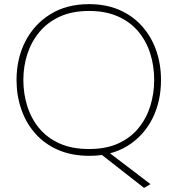

<svg xmlns="http://www.w3.org/2000/svg" viewBox="-20 -745 859 929"><path d="M677 164Q645 139 612.5 113.8Q580 88.5 547 62.5L462 -4L481 -27L575 44.5Q606 68 637.2 91.8Q668.5 115.5 708 146ZM413 9Q327 9 261 -19.8Q195 -48.5 150.2 -99.5Q105.5 -150.5 82.8 -216.8Q60 -283 60 -358Q60 -461.5 102.8 -544.8Q145.5 -628 224.2 -676.5Q303 -725 411 -725Q493.5 -725 558 -696.8Q622.5 -668.5 667.5 -618Q712.5 -567.5 735.8 -501Q759 -434.5 759 -358Q759 -253 716.8 -170Q674.5 -87 596.8 -39Q519 9 413 9ZM411 -24Q494 -24 553.5 -51.5Q613 -79 651.2 -126.5Q689.5 -174 707.8 -233.8Q726 -293.5 726 -358Q726 -428 706.2 -488.5Q686.5 -549 647.2 -594.8Q608 -640.5 549 -666.2Q490 -692 411 -692Q329.5 -692 269.8 -664.8Q210 -637.5 170.8 -590.2Q131.5 -543 112.2 -483.2Q93 -423.5 93 -358Q93 -292 111.8 -232Q130.5 -172 169.2 -125Q208 -78 268 -51Q328 -24 411 -24Z"/></svg>

Font: Commissioner Thin Thin
Style: Regular
Weight: 250
Version: Version 1.000